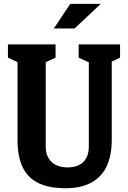

<svg xmlns="http://www.w3.org/2000/svg" viewBox="-20 -959 660 990"><path d="M70.4 -237.4V-673.3L103.2 -623.4L20.9 -661.5V-730H266.5V-661.5L183 -623.4L215.8 -674.6V-203.2Q215.8 -168.1 230 -144Q244.2 -119.8 269.6 -107.8Q295 -95.7 328.8 -95.8Q362.6 -95.8 387 -107.9Q411.5 -119.9 424.8 -144Q438 -168.1 438 -203.2V-674.6L469.1 -623.4L385.6 -661.5V-730H599.1V-661.5L516.8 -623.4L556.2 -679.2V-237.4Q556.2 -158.2 530.4 -102.5Q504.5 -46.9 451.4 -17.7Q398.3 11.5 317.9 11.5Q233.3 11.5 178.7 -14.8Q124.1 -41.1 97.2 -96.1Q70.4 -151.1 70.4 -237.4ZM499.4 -939H342.3L257.6 -812.1H364.6Z"/></svg>

Font: Monaspace Xenon Var
Style: Regular
Weight: 400
Designer: Riley Cran and the Lettermatic Team
Version: Version 1.000 (Monaspace Xenon Var)